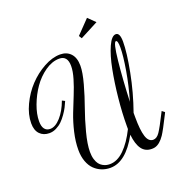

<svg xmlns="http://www.w3.org/2000/svg" viewBox="-281 -1138 1231 1310"><g transform="rotate(-20 334.5 -483.5)"><path d="M302.2 0Q356.9 0 407 -49.1Q457 -98.1 499 -183.1V-206.1Q499 -298.8 509.8 -405Q520.5 -511.2 538.6 -604.2Q556.6 -697.3 584.2 -758.5Q611.8 -819.8 642.1 -819.8Q671.9 -819.8 671.9 -754.9Q671.9 -676.8 645.8 -540.8Q619.6 -404.8 573.2 -273.9V-243.2Q573.2 -148.4 588.1 -101.8Q603 -55.2 637.2 -55.2Q663.1 -55.2 684.3 -86.2Q705.6 -117.2 752 -210L757.3 -220.2L776.9 -205.1L772 -194.8Q720.2 -91.3 700.2 -61.5Q666.5 -11.7 629.4 -2.4Q618.7 0 606.9 0Q559.6 0 533.9 -35.6Q508.3 -71.3 501 -141.1Q410.2 24.9 296.9 24.9Q264.2 24.9 235.1 13.4Q206.1 2 182.9 -20.5Q159.7 -43 146 -80.1Q132.3 -117.2 132.3 -165Q132.3 -224.6 147.7 -290.8Q163.1 -356.9 185.3 -414.1Q207.5 -471.2 229.5 -524.9Q251.5 -578.6 266.8 -630.4Q282.2 -682.1 282.2 -720.2Q282.2 -794.9 222.2 -794.9Q170.4 -794.9 118.9 -759Q67.4 -723.1 30.5 -669.9Q-6.3 -616.7 -29.5 -554.4Q-52.7 -492.2 -52.7 -439.9Q-52.7 -402.8 -38.6 -384Q-24.4 -365.2 2 -365.2Q39.6 -365.2 78.4 -408.4Q117.2 -451.7 142.1 -520L162.1 -509.8Q153.3 -488.8 143.1 -468.8Q132.8 -448.7 115.7 -424.3Q98.6 -399.9 80.3 -382.1Q62 -364.3 37.6 -352.1Q13.2 -339.8 -12.7 -339.8Q-55.7 -339.8 -81.8 -366.9Q-107.9 -394 -107.9 -444.8Q-107.9 -508.8 -75.4 -577.4Q-43 -646 6.6 -698.7Q56.2 -751.5 118.4 -785.6Q180.7 -819.8 237.3 -819.8Q285.2 -819.8 313.7 -789.1Q342.3 -758.3 342.3 -700.2Q342.3 -651.9 320.3 -572.3Q298.3 -492.7 272.2 -420.2Q246.1 -347.7 224.1 -263.9Q202.1 -180.2 202.1 -125Q202.1 -94.2 209.2 -71Q216.3 -47.9 226.6 -34.7Q236.8 -21.5 251 -13.4Q265.1 -5.4 277.3 -2.7Q289.6 0 302.2 0ZM627 -774.9Q608.9 -774.9 595.2 -644Q581.5 -513.2 575.2 -353Q606 -457.5 623.5 -561.3Q641.1 -665 641.1 -724.1Q641.1 -774.9 627 -774.9ZM415 -873 401.9 -894 496.1 -991.7 546.9 -941.9Z"/></g></svg>

Font: Rochester
Style: Regular
Weight: 400
Designer: Gillian Fisher
Foundry: Font Diner, Inc DBA Sideshow
Version: Version 1.005